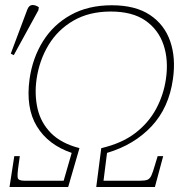

<svg xmlns="http://www.w3.org/2000/svg" viewBox="-20 -746 764 766"><path d="M18 0 37 -123H59L54 -87Q48 -46 51 -35.5Q54 -25 78 -25H234L266 -136Q172 -168 127 -242Q82 -316 98 -431Q110 -515 151.5 -581.5Q193 -648 262.5 -686.5Q332 -725 426 -725Q520 -725 578 -686.5Q636 -648 659 -581.5Q682 -515 670 -431Q654 -316 584.5 -242Q515 -168 407 -136L393 -25H539Q559 -25 568.5 -29Q578 -33 584 -46Q590 -59 598 -87L609 -123H631L598 0H364L384 -155Q466 -174 519.5 -215Q573 -256 603 -312Q633 -368 642 -431Q653 -506 632.5 -567Q612 -628 560 -664Q508 -700 422 -700Q336 -700 273.5 -664Q211 -628 174 -567Q137 -506 126 -431Q117 -368 130 -312Q143 -256 183.5 -215Q224 -174 297 -155L252 0ZM35 -526 23 -532 89 -708Q96 -726 109.5 -726Q123 -726 135 -717L133 -705Z"/></svg>

Font: Noto Serif Thin
Style: Italic
Weight: 100
Italic angle: -12°
Designer: Monotype Design Team
Foundry: Monotype Imaging Inc.
Version: Version 2.014; ttfautohint (v1.8.4.7-5d5b)